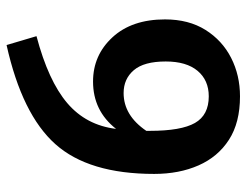

<svg xmlns="http://www.w3.org/2000/svg" viewBox="-103 -632 750 584"><g transform="rotate(-90 272.0 -340.0)"><path d="M427 -695 454 -604Q318 -568 250.5 -510.5Q183 -453 172 -362Q227 -432 316 -432Q396 -432 450.5 -373Q505 -314 505 -213Q505 -141 473 -90Q441 -39 388 -12Q335 15 271 15Q191 15 139 -18.5Q87 -52 61 -111Q35 -170 35 -246Q35 -445 125.5 -546.5Q216 -648 427 -695ZM281 -339Q213 -339 166 -270V-259Q166 -164 190 -122Q214 -80 271 -80Q320 -80 348.5 -114Q377 -148 377 -211Q377 -277 350.5 -308Q324 -339 281 -339Z"/></g></svg>

Font: Trujillo Medium
Style: Regular
Weight: 500
Designer: Fira Sans original fonts by bBox Type GmbH, Carrois Corporate GbR, & Edenspiekermann AG / Changes by Cristiano Sobral
Foundry: Fira Sans original fonts by bBox Type GmbH, Carrois Corporate GbR, & Edenspiekermann AG / Changes by Cristiano Sobral
Version: Version 4.301;October 17, 2021;FontCreator 14.0.0.2814 64-bi